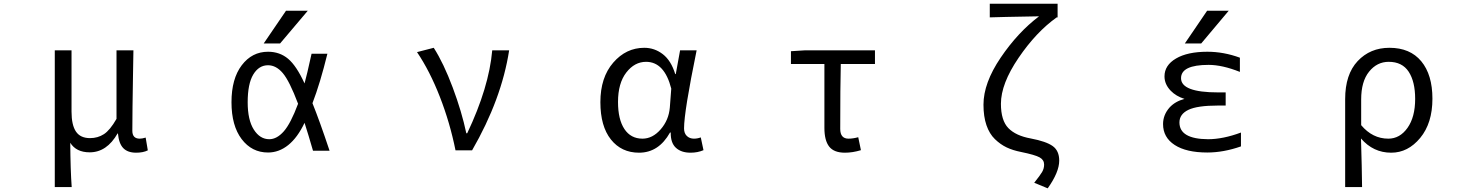

<svg xmlns="http://www.w3.org/2000/svg" viewBox="-20 -816 8040 1042"><path d="M277.3 199.2V-543H368.2V-210Q368.2 -137.7 392.1 -102.1Q416 -66.4 468.8 -66.4Q510.7 -66.4 543.9 -87.9Q577.1 -109.4 612.3 -170.9V-543H704.1Q703.1 -493.2 701.7 -401.4Q700.2 -309.6 699.2 -236.8Q698.2 -164.1 698.2 -106.4Q698.2 -63.5 738.3 -63.5Q752 -63.5 770.5 -69.3L782.2 0Q756.8 12.7 718.8 12.7Q672.9 12.7 648.9 -12.2Q625 -37.1 620.1 -91.8H618.2Q559.6 10.7 466.8 10.7Q393.6 10.7 361.3 -41Q362.3 105.5 369.1 199.2Z M1597.7 -252.9Q1550.8 -377 1514.6 -419.4Q1478.5 -461.9 1434.6 -461.9Q1384.8 -461.9 1354.5 -411.6Q1324.2 -361.3 1324.2 -260.7Q1324.2 -165 1357.4 -112.8Q1390.6 -60.5 1441.4 -60.5Q1482.4 -60.5 1520 -103Q1557.6 -145.5 1597.7 -252.9ZM1532.2 -757.8H1650.4L1500 -580.1H1411.1ZM1670.9 -524.4H1756.8Q1717.8 -365.2 1675.8 -255.9Q1714.8 -159.2 1768.6 2H1678.7Q1653.3 -85.9 1632.8 -149.4Q1594.7 -69.3 1544.4 -28.8Q1494.1 11.7 1434.6 11.7Q1346.7 11.7 1291.5 -61Q1236.3 -133.8 1236.3 -261.2Q1236.3 -388.7 1292 -461.9Q1347.7 -535.2 1434.6 -535.2Q1498 -535.2 1543.5 -497.1Q1588.9 -459 1632.8 -363.3Q1644.5 -404.3 1670.9 -524.4Z M2542 0H2452.1Q2421.9 -150.4 2367.2 -290.5Q2312.5 -430.7 2243.2 -533.2L2334 -556.6Q2387.7 -472.7 2437 -340.8Q2486.3 -209 2510.7 -92.8H2515.6Q2633.8 -341.8 2651.4 -543H2743.2Q2702.1 -277.3 2542 0Z M3448.2 12.7Q3352.5 12.7 3295.4 -59.1Q3238.3 -130.9 3238.3 -261.7Q3238.3 -395.5 3308.1 -476.1Q3377.9 -556.6 3476.6 -556.6Q3532.2 -556.6 3577.1 -522Q3622.1 -487.3 3644.5 -414.1H3647.5L3670.9 -543H3760.7Q3692.4 -210 3692.4 -119.1Q3692.4 -92.8 3707.5 -78.1Q3722.7 -63.5 3746.1 -63.5Q3764.6 -63.5 3783.2 -70.3L3797.9 -1Q3766.6 12.7 3727.5 12.7Q3676.8 12.7 3647.9 -14.2Q3619.1 -41 3620.1 -96.7H3616.2Q3554.7 12.7 3448.2 12.7ZM3466.8 -63.5Q3521.5 -63.5 3565.4 -113.8Q3609.4 -164.1 3615.2 -232.4L3623 -335Q3585.9 -480.5 3486.3 -480.5Q3423.8 -480.5 3378.9 -422.4Q3334 -364.3 3334 -262.7Q3334 -168 3368.7 -115.7Q3403.3 -63.5 3466.8 -63.5Z M4565.4 12.7Q4505.9 12.7 4480 -20.5Q4454.1 -53.7 4454.1 -122.1V-468.8H4272.5V-538.1L4350.6 -543H4728.5V-468.8H4543Q4540 -345.7 4540 -116.2Q4540 -63.5 4585 -63.5Q4609.4 -63.5 4637.7 -71.3L4652.3 -1Q4607.4 12.7 4565.4 12.7Z M5666 206.1 5592.8 175.8Q5625 135.7 5635.7 117.2Q5646.5 98.6 5646.5 77.1Q5646.5 51.8 5622.1 38.1Q5597.7 24.4 5521.5 8.8Q5476.6 0 5442.9 -16.1Q5409.2 -32.2 5379.4 -61Q5349.6 -89.8 5333.5 -136.7Q5317.4 -183.6 5317.4 -248Q5317.4 -365.2 5410.6 -502.9Q5503.9 -640.6 5619.1 -727.5Q5396.5 -723.6 5351.6 -721.7V-795.9H5719.7V-721.7H5714.8Q5603.5 -642.6 5507.8 -502Q5412.1 -361.3 5412.1 -252.9Q5412.1 -162.1 5452.6 -120.6Q5493.2 -79.1 5574.2 -64.5Q5657.2 -48.8 5692.9 -23.4Q5728.5 2 5728.5 55.7Q5728.5 118.2 5666 206.1Z M6531.2 -757.8H6648.4L6499 -580.1H6410.2ZM6380.9 -151.4Q6380.9 -61.5 6536.1 -60.5Q6617.2 -60.5 6714.8 -96.7V-21.5Q6620.1 11.7 6532.2 11.7Q6418 11.7 6355 -29.3Q6292 -70.3 6292 -142.6Q6292 -192.4 6327.1 -232.4Q6357.4 -265.6 6408.2 -279.3Q6362.3 -293.9 6334 -323.2Q6299.8 -358.4 6299.8 -401.4Q6299.8 -461.9 6362.3 -498.5Q6424.8 -535.2 6532.2 -535.2Q6621.1 -535.2 6709 -502.9V-425.8Q6613.3 -463.9 6539.1 -463.9Q6389.6 -463.9 6389.6 -391.6Q6389.6 -314.5 6590.8 -314.5H6631.8V-243.2H6590.8Q6477.5 -243.2 6429.2 -219.7Q6380.9 -196.3 6380.9 -151.4Z M7280.3 199.2V-278.3Q7280.3 -412.1 7348.1 -484.4Q7416 -556.6 7520.5 -556.6Q7632.8 -556.6 7693.4 -483.4Q7753.9 -410.2 7753.9 -280.3Q7753.9 -147.5 7687.5 -67.4Q7621.1 12.7 7530.3 12.7Q7432.6 12.7 7366.2 -64.5Q7371.1 95.7 7372.1 199.2ZM7514.6 -63.5Q7577.1 -63.5 7618.7 -122.1Q7660.2 -180.7 7660.2 -279.3Q7660.2 -373 7625 -426.8Q7589.8 -480.5 7516.6 -480.5Q7453.1 -480.5 7410.2 -427.2Q7367.2 -374 7367.2 -276.4V-136.7Q7428.7 -63.5 7514.6 -63.5Z"/></svg>

Font: GenEi Gothic M Regular
Style: Regular
Weight: 400
Designer: o_tamon (Modified); [Source Han Sans]
Ryoko NISHIZUKA  (kana & ideographs); Paul D. Hunt (Latin, Greek & Cyrillic); Wenl
Version: Version 1.1a;Original Version 1.004